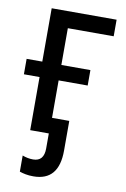

<svg xmlns="http://www.w3.org/2000/svg" viewBox="-84 -587 545 833"><g transform="rotate(10 188.5 -171.0)"><path d="M235 62V-69H159V-234H287V-302H159V-464H361V-537H75V-302H6V-234H75V0H157V66Q157 123 109 123Q85 123 62 114V185Q73 189 88.5 192Q104 195 123 195Q235 195 235 62Z"/></g></svg>

Font: Noto Sans UI SemiCondensed
Style: Regular
Weight: 400
Width: 4
Designer: Monotype Design Team
Foundry: Monotype Imaging Inc.
Version: 1.001